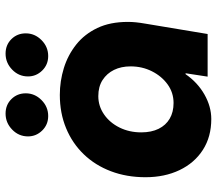

<svg xmlns="http://www.w3.org/2000/svg" viewBox="-64 -694 771 682"><g transform="rotate(-90 321.0 -352.5)"><path d="M239.7 13Q176.7 13 130.2 -16.8Q83.7 -46.7 58.3 -99.7Q33 -152.7 33 -220.7Q33 -287.7 54.2 -343.5Q75.3 -399.3 114.5 -440Q153.7 -480.7 207.3 -502.8Q261 -525 325.3 -525Q374.3 -525 420.7 -510.7Q467 -496.3 504.2 -466.8Q541.3 -437.3 563 -391.8Q584.7 -346.3 584.7 -283.3Q584.7 -269 583.3 -255.2Q582 -241.3 578.3 -220L541.7 0H390.3L402.3 -78.3H399Q369.7 -35.7 326.8 -11.3Q284 13 239.7 13ZM296.7 -121Q333.3 -121 362.5 -142Q391.7 -163 409.2 -197.7Q426.7 -232.3 426.7 -273.7Q426.7 -307 414.2 -332.5Q401.7 -358 378.2 -373.2Q354.7 -388.3 321 -388.3Q285.7 -388.3 256.2 -368Q226.7 -347.7 209.5 -313Q192.3 -278.3 192.3 -235.7Q192.3 -199.7 205 -174Q217.7 -148.3 241 -134.7Q264.3 -121 296.7 -121ZM463.3 -566.3Q432.7 -566.3 411.8 -587.7Q391 -609 391 -638Q391 -671 415.2 -694.3Q439.3 -717.7 472 -717.7Q503 -717.7 523.5 -697Q544 -676.3 544 -646Q544 -614 520.2 -590.2Q496.3 -566.3 463.3 -566.3ZM250.3 -566.3Q219.7 -566.3 198.8 -587.7Q178 -609 178 -638Q178 -671 202.2 -694.3Q226.3 -717.7 259 -717.7Q290 -717.7 310.5 -697Q331 -676.3 331 -646Q331 -614 307.2 -590.2Q283.3 -566.3 250.3 -566.3Z"/></g></svg>

Font: MuseoModerno Thin
Style: Italic
Weight: 100
Italic angle: -9°
Designer: Pablo Cosgaya, Héctor Gatti, Marcela Romero, and the Authors of The MuseoModerno Project.
Foundry: Omnibus-Type Team
Version: Version 1.003